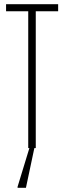

<svg xmlns="http://www.w3.org/2000/svg" viewBox="-20 -708 306 918"><path d="M115 0V-654H9V-688H258V-654H151V0ZM64 190V185L126 -18H147V-13L104 190Z"/></svg>

Font: Saira UltraCondensed Thin
Style: Regular
Weight: 250
Width: 1
Designer: Hector Gatti with collaboration of the Omnibus-Type team
Foundry: Omnibus-Type
Version: Version 1.101